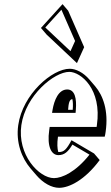

<svg xmlns="http://www.w3.org/2000/svg" viewBox="-20 -860 534 927"><path d="M485.6 -200.2C487.5 -206.2 489.1 -217.2 490.1 -224.2C504.7 -325.6 477.5 -399 439.2 -443.9L411.9 -475.7C382.2 -510.5 345.7 -528 316.6 -528C232.5 -528 89.7 -406 68.1 -256C56 -172 85 -96.5 127.6 -46.7L154.8 -14.9C187.8 23.6 229 46.8 265.6 46.8C313.7 46.8 389.4 9.8 461.3 -87.2L434.1 -119L325.2 -183C300.4 -137 288.2 -126 264.2 -126C263.2 -126 262.3 -126.1 261.3 -126.2C256.6 -142.9 255.1 -166.9 259.9 -200.2ZM282 -840 177.7 -725 204.9 -693.2 351.5 -555.2 386.3 -632.2 309.2 -808.2ZM329.5 -381.2C332.2 -368 332.9 -350.9 331.1 -330H308.8C310.8 -358.3 314.5 -381.2 329.4 -381.2ZM276.5 -813.1 342.5 -662.1 320.3 -612.9 198.7 -727.3ZM446.5 -247H219.8L217.7 -232C206.2 -152.3 228.1 -111 262 -111C290.5 -111 309.3 -127.3 329.6 -161.9L412.1 -113.4C345.4 -29.2 279.3 0 240.6 0C167.9 0 62.6 -113.7 83.1 -256C103.8 -399.4 241.9 -513 314.5 -513C369.6 -513 472.9 -430.1 447.8 -256C447.5 -253.6 446.7 -248.5 446.5 -247ZM231.3 -315H344.9L346.2 -330.9C350.5 -383.4 342.1 -428 304.4 -428C262.2 -428 241.7 -375.6 233.9 -330.4Z"/></svg>

Font: Blink
Style: 3DObl
Weight: 400
Designer: Mew Too
Foundry: Cannot Into Space Fonts
Version: Version 001.000